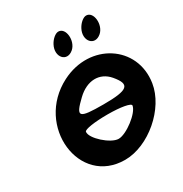

<svg xmlns="http://www.w3.org/2000/svg" viewBox="-246 -1359 1423 1494"><g transform="rotate(-30 465.0 -612.5)"><path d="M359 -826C-32 -626 33 -50 445 -50C657 -50 893 -252 925 -462C973 -774 656 -978 359 -826ZM682 -650C774 -541 736 -508 515 -508C290 -508 275 -526 397 -642C493 -734 608 -737 682 -650ZM705 -388C696 -326 554 -217 483 -217C412 -217 280 -336 289 -392C292 -411 385 -425 502 -425C619 -425 708 -409 705 -388ZM661 -1108C612 -1016 686 -932 760 -996C821 -1049 809 -1175 742 -1175C716 -1175 681 -1146 661 -1108ZM411 -1108C362 -1016 436 -932 510 -996C571 -1049 559 -1175 492 -1175C466 -1175 431 -1146 411 -1108Z"/></g></svg>

Font: Hussar Skorodowane
Style: Ky
Weight: 700
Foundry: Cannot Into Space Fonts
Version: Version 0.892